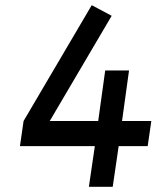

<svg xmlns="http://www.w3.org/2000/svg" viewBox="-20 -721 604 741"><path d="M334 -701 71 -254 57 -157H346L323 0H415L438 -157H550L564 -254H451L478 -449H386L359 -254H172L411 -660Z"/></svg>

Font: Unageo
Style: Medium-Italic
Weight: 500
Designer: Richard Sepsi
Foundry: Richard Sepsi
Version: Version 2.000